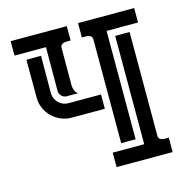

<svg xmlns="http://www.w3.org/2000/svg" viewBox="-97 -737 807 829"><g transform="rotate(-15 306.0 -322.0)"><path d="M574.7 -579.1H434.1V-94.7H369.6V-557.6Q369.6 -567.4 364.7 -572Q359.9 -576.7 352.8 -578.1Q345.7 -579.6 337.9 -579.3Q330.1 -579.1 323.7 -579.1V-643.6H574.7ZM528.8 -85.9Q528.8 -76.2 533.4 -71.8Q538.1 -67.4 545.2 -65.7Q552.2 -64 560.1 -64.2Q567.9 -64.5 574.2 -64.5V0H323.7V-64.5H464.4V-548.8H528.8ZM273.4 -579.1Q267.1 -579.1 259 -579.3Q251 -579.6 244.1 -578.1Q237.3 -576.7 232.4 -572Q227.5 -567.4 227.5 -557.6L227.1 -393.1Q227.1 -381.8 231.2 -369.9Q235.4 -357.9 245.6 -351.1H195.3Q182.1 -351.1 172.4 -360.6Q162.6 -370.1 162.6 -383.3L163.1 -579.1H22.5V-643.6H273.4ZM132.3 -381.8Q132.3 -369.1 137.2 -357.9Q142.1 -346.7 150.4 -338.4Q158.7 -330.1 169.9 -325.2Q181.2 -320.3 193.8 -320.3H339.8V-256.3H190.9Q166 -256.3 143.6 -266.1Q121.1 -275.9 104.2 -292.5Q87.4 -309.1 77.6 -331.3Q67.9 -353.5 67.9 -378.9L67.4 -548.3L132.8 -548.8Z"/></g></svg>

Font: Isar CAT
Style: Regular
Weight: 400
Designer: Digitized by Peter Wiegel
Foundry: CAT-Fonts, Peter Wiegel
Version: Version 1.000; ttfautohint (v1.3)